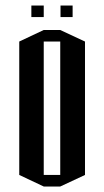

<svg xmlns="http://www.w3.org/2000/svg" viewBox="-20 -641 378 698"><path d="M94 -579V-621H139V-579ZM200 -579V-621H244V-579ZM199 -532 289 -490V-5L199 37H139L50 -5V-490L139 -532ZM199 -5V-490H139V-5Z"/></svg>

Font: Frankia
Style: Regular
Weight: 400
Version: Version 001.000